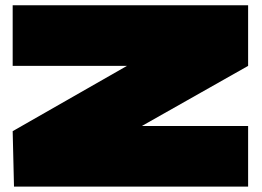

<svg xmlns="http://www.w3.org/2000/svg" viewBox="-20 -692 971 712"><path d="M900.1 -447.7V-672.4H27V-447.7H450.8L27 -205.6L31.9 0H900.1V-224.7H505.9L900.1 -447.7Z"/></svg>

Font: JUMBOTRON
Style: Regular
Weight: 400
Designer: Ian Langley
Foundry: Ian Langley
Version: Version 1.005;Fontself Maker 3.5.8